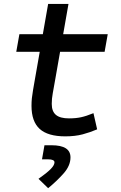

<svg xmlns="http://www.w3.org/2000/svg" viewBox="-20 -694 626 991"><path d="M316.9 9.8Q227.1 9.8 184.8 -28.6Q142.6 -66.9 142.6 -147.9Q142.6 -168.5 144.5 -187.3Q146.5 -206.1 150.6 -229.5Q154.8 -252.9 160.6 -287.1L228.5 -673.8H333.5L265.6 -287.1Q257.3 -238.3 252.2 -211.9Q247.1 -185.5 247.1 -157.7Q247.1 -119.1 268.6 -101.1Q290 -83 335.9 -83Q371.6 -83 398.4 -88.9Q425.3 -94.7 462.4 -109.9L481.4 -26.4Q446.3 -11.2 407 -0.7Q367.7 9.8 316.9 9.8ZM64 -426.8 80.1 -517.6H536.1L520 -426.8ZM228.5 277.3 178.7 229Q221.2 199.2 241.2 179Q261.2 158.7 261.2 144Q261.2 128.4 228.5 128.4H196.8L209.5 55.7H246.1Q343.8 55.7 343.8 118.2Q343.8 160.6 309.1 200.2Q274.4 239.7 228.5 277.3Z"/></svg>

Font: Cascadia Code
Style: Italic
Weight: 400
Italic angle: -10°
Designer: Aaron Bell
Foundry: Saja Typeworks
Version: Version 2407.024